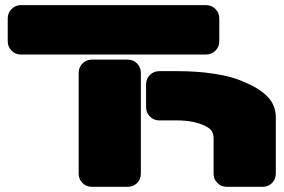

<svg xmlns="http://www.w3.org/2000/svg" viewBox="-20 -720 1093 740"><path d="M773.9 -509.8H61Q39.6 -509.8 24.7 -524.7Q9.8 -539.6 9.8 -561V-648.9Q9.8 -670.4 24.7 -685.3Q39.6 -700.2 61 -700.2H773.9Q795.4 -700.2 810.3 -685.3Q825.2 -670.4 825.2 -648.9V-561Q825.2 -539.6 810.3 -524.7Q795.4 -509.8 773.9 -509.8ZM472.2 0H334Q312.5 0 297.9 -14.6Q283.2 -29.3 283.2 -50.8V-439Q283.2 -460.4 297.9 -475.3Q312.5 -490.2 334 -490.2H472.2Q493.7 -490.2 508.3 -475.3Q522.9 -460.4 522.9 -439V-50.8Q522.9 -29.3 508.3 -14.6Q493.7 0 472.2 0ZM662.1 -255.9H594.2Q572.8 -255.9 557.9 -270.8Q543 -285.6 543 -307.1V-395Q543 -416.5 557.9 -431.2Q572.8 -445.8 594.2 -445.8H662.1Q738.8 -445.8 801.8 -436.3Q864.7 -426.8 905.3 -410.6Q945.8 -394.5 970.7 -379.2Q995.6 -363.8 1012.2 -346.2Q1043 -314 1043 -267.1V-50.8Q1043 -29.3 1028.3 -14.6Q1013.7 0 992.2 0H854Q832.5 0 817.9 -14.6Q803.2 -29.3 803.2 -50.8V-184.1Q803.2 -202.6 797.1 -212.9Q791 -223.1 777.8 -231Q732.9 -255.9 662.1 -255.9Z"/></svg>

Font: Nastup Soft
Style: Regular
Weight: 400
Designer: Maksym Kobuzan
Foundry: Zakznak
Version: Version 1.020;hotconv 1.0.109;makeotfexe 2.5.65596